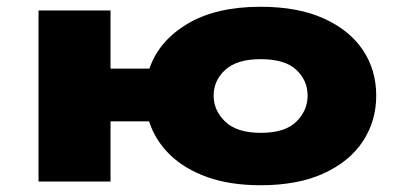

<svg xmlns="http://www.w3.org/2000/svg" viewBox="-20 -537 1198 568"><path d="M751 11Q661 11 593.5 -13Q526 -37 482.5 -79.5Q439 -122 421 -178H307V0H94V-506H307V-334H422Q450 -416 534.5 -466.5Q619 -517 751 -517Q861 -517 937.5 -482.5Q1014 -448 1053.5 -389Q1093 -330 1093 -254Q1093 -179 1053.5 -119Q1014 -59 937.5 -24Q861 11 751 11ZM752 -144Q823 -144 856.5 -177Q890 -210 890 -254Q890 -299 856.5 -330.5Q823 -362 751 -362Q681 -362 646.5 -330.5Q612 -299 612 -254Q612 -210 646.5 -177Q681 -144 752 -144Z"/></svg>

Font: Nunito Sans 7pt Expanded Black
Style: Regular
Weight: 900
Width: 7
Designer: Vernon Adams
Foundry: Vernon Adams
Version: Version 3.101;gftools[0.9.27]